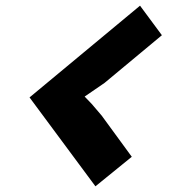

<svg xmlns="http://www.w3.org/2000/svg" viewBox="-20 -745 595 676"><path d="M444 -193 316 -89 84 -402 473 -725 550 -621 348 -453 278 -405 303 -379 338 -338Z"/></svg>

Font: TypoPRO Sinkin Sans
Style: 700 Bold Italic
Weight: 700
Italic angle: -112°
Designer: Keith Bates
Foundry: K-Type
Version: Sinkin Sans (version 1.0)  by Keith Bates   •   © 2014   www